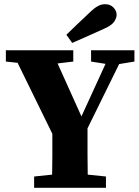

<svg xmlns="http://www.w3.org/2000/svg" viewBox="-20 -897 664 917"><path d="M8 -603V-657H330V-603L255 -594L369 -341L484 -592L415 -603V-657H622V-603L549 -591L398 -284Q398 -208 398 -158Q398 -108 399 -63L486 -54V0H143V-54L229 -63Q230 -104 230 -149Q230 -194 230 -258L64 -597ZM297 -731Q325 -758 353 -785Q381 -812 408 -837Q432 -860 448.5 -868.5Q465 -877 482 -877Q506 -877 521.5 -861.5Q537 -846 537 -826Q537 -812 526 -794.5Q515 -777 480 -761Q441 -743 402 -726Q363 -709 325 -692Z"/></svg>

Font: Source Serif Pro
Style: Bold
Weight: 700
Designer: Frank Grießhammer
Foundry: Adobe Systems Incorporated
Version: Version 3.001;hotconv 1.0.111;makeotfexe 2.5.65597